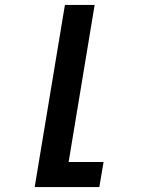

<svg xmlns="http://www.w3.org/2000/svg" viewBox="-20 -540 640 775"><path d="M120 215 242 -520H362L257 114H398L381 215Z"/></svg>

Font: Iosevka Extended Oblique
Style: Bold
Weight: 700
Width: 7
Italic angle: -9°
Monospace: yes
Designer: Belleve Invis
Foundry: Belleve Invis
Version: Version 32.5.0; ttfautohint (v1.8.4)